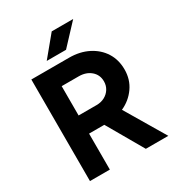

<svg xmlns="http://www.w3.org/2000/svg" viewBox="-206 -1017 1057 1146"><g transform="rotate(-30 322.5 -444.0)"><path d="M76 0V-700H336Q410 -700 467 -671Q524 -642 556 -591.5Q588 -541 588 -474Q588 -405 551 -352.5Q514 -300 454 -273L616 0H461L318 -248Q312 -248 305.5 -248Q299 -248 292 -248H213V0ZM213 -373H337Q368 -373 392.5 -386Q417 -399 431.5 -422Q446 -445 446 -474Q446 -519 413.5 -547Q381 -575 330 -575H213ZM211 -750 325 -888H473L344 -750Z"/></g></svg>

Font: Figtree Light
Style: Bold
Weight: 700
Version: Version 2.002